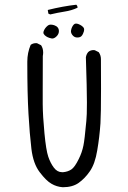

<svg xmlns="http://www.w3.org/2000/svg" viewBox="-20 -807 540 810"><path d="M95.2 -546.9Q95.2 -543 95.2 -538.6V-538.1Q95.2 -413.1 100.1 -327.4Q105 -241.7 112.5 -179Q120.1 -116.2 147.5 -80.6Q174.8 -44.4 197.3 -31.7Q218.8 -19 244.6 -17.1Q285.6 -17.1 311.5 -35.2Q338.4 -54.2 359.6 -85.2Q380.9 -116.2 390.1 -171.9Q399.9 -228.5 403.8 -287.1Q406.2 -326.2 406.2 -433.1Q406.2 -486.8 405.8 -557.6Q405.8 -573.7 396.5 -586.9L379.9 -595.2Q377.9 -595.7 373.5 -595.7Q369.1 -595.7 363.3 -594Q357.4 -592.3 352.1 -587.4Q344.2 -578.1 342.3 -564.9Q346.7 -432.1 346.7 -374.5Q346.7 -316.9 344.2 -296.4Q336.9 -216.3 332 -193.4Q326.2 -164.1 312.5 -136.7Q295.9 -102.5 281.5 -92.5Q267.1 -82.5 246.6 -80.6Q244.1 -80.6 241.7 -80.6Q221.7 -80.6 207.3 -99.6Q192.9 -118.7 183.6 -146Q174.3 -173.3 167.5 -245.1Q160.6 -316.9 160.2 -368.2Q160.2 -385.3 160.2 -427.2Q160.2 -469.2 160.6 -569.3V-570.8Q162.1 -578.6 162.1 -585.4Q162.1 -603 153.3 -616.2L136.7 -624.5Q134.8 -625 132.8 -625Q118.7 -625 109.4 -617.7Q95.2 -584.5 95.2 -546.9ZM200.2 -644.5Q209.5 -644.5 219 -654.1Q228.5 -663.6 228.5 -675.8Q228.5 -693.8 208.5 -700.7Q200.2 -703.1 194.3 -703.1Q186.5 -703.1 180.7 -698.2Q169.4 -689 164.6 -676.3Q163.1 -672.4 163.1 -669.4Q163.1 -663.6 168.9 -658.2Q179.2 -648.4 196.8 -645Q198.2 -644.5 200.2 -644.5ZM304.2 -648.9Q306.2 -648.9 308.1 -648.9Q310.1 -648.9 313 -649.4Q324.2 -650.9 330.1 -664.6Q335 -675.3 335 -681.2Q335 -687 333 -689.9Q325.7 -699.7 310.5 -705.6Q305.2 -707.5 300.3 -707.5Q295.4 -707.5 291.5 -703.6Q283.2 -694.8 280.3 -681.6Q279.3 -678.2 279.3 -675.8Q279.3 -665 288.1 -656.2Q294.9 -649.4 304.2 -648.9ZM307.1 -774.4Q307.1 -775.4 307.1 -776.6Q307.1 -777.8 306.6 -779.3Q306.2 -783.2 301.8 -787.1Q245.6 -780.8 182.1 -765.1L181.6 -764.2L184.1 -749.5L191.9 -746.1Q222.7 -753.4 253.4 -758.3Q282.2 -762.7 307.1 -774.4Z"/></svg>

Font: Bakudai
Style: ExtraLight
Weight: 200
Version: Version 1.48